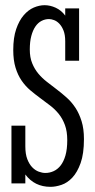

<svg xmlns="http://www.w3.org/2000/svg" viewBox="-20 -703 365 736"><path d="M23.9 0V-221.2H77.1V-142.1Q77.1 -112.3 84.7 -92.8Q92.3 -73.2 103.8 -61.5Q115.2 -49.8 128.7 -44.9Q142.1 -40 153.8 -40Q170.4 -40 185.5 -46.9Q200.7 -53.7 212.4 -68.6Q224.1 -83.5 231 -107.4Q237.8 -131.3 237.8 -166Q237.8 -199.2 229 -223.4Q220.2 -247.6 205.6 -265.9Q190.9 -284.2 172.4 -298.3Q153.8 -312.5 134.3 -326.9Q114.7 -341.3 96.2 -356.9Q77.6 -372.6 63 -393.8Q48.3 -415 39.6 -443.6Q30.8 -472.2 30.8 -511.2Q30.8 -558.6 42 -591.3Q53.2 -624 70.8 -644.5Q88.4 -665 109.6 -674.1Q130.9 -683.1 150.9 -683.1Q161.1 -683.1 172.1 -680.7Q183.1 -678.2 193.6 -673.3Q204.1 -668.5 213.4 -660.9Q222.7 -653.3 230 -643.1V-670.9H283.2V-470.2H230V-544.9Q230 -569.8 223.4 -586.2Q216.8 -602.5 207.3 -612.3Q197.8 -622.1 187 -626Q176.3 -629.9 168 -629.9Q152.8 -629.9 139.4 -623Q126 -616.2 116 -601.8Q106 -587.4 100.1 -565.4Q94.2 -543.5 94.2 -513.2Q94.2 -482.9 103.3 -460.7Q112.3 -438.5 126.7 -421.1Q141.1 -403.8 159.9 -389.2Q178.7 -374.5 198 -359.9Q217.3 -345.2 236.1 -328.4Q254.9 -311.5 269.3 -289.6Q283.7 -267.6 292.7 -238.5Q301.8 -209.5 301.8 -169.9Q301.8 -113.8 289.1 -78.1Q276.4 -42.5 257.3 -22.2Q238.3 -2 215.8 5.6Q193.4 13.2 173.8 13.2Q112.3 13.2 77.1 -34.2V0Z"/></svg>

Font: Stint Ultra Condensed
Style: Regular
Weight: 400
Width: 1
Designer: Astigmatic (AOETI)
Foundry: Astigmatic (AOETI)
Version: Version 1.000